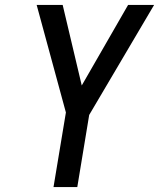

<svg xmlns="http://www.w3.org/2000/svg" viewBox="-20 -755 642 775"><path d="M196 0 246 -301 128 -735H233L310 -410L497 -735H602L340 -291L292 0Z"/></svg>

Font: Iosevka Medium Extended
Style: Italic
Weight: 500
Width: 7
Italic angle: -9°
Monospace: yes
Designer: Belleve Invis
Foundry: Belleve Invis
Version: Version 32.5.0; ttfautohint (v1.8.4)